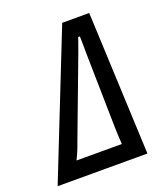

<svg xmlns="http://www.w3.org/2000/svg" viewBox="-150 -777 756 868"><g transform="rotate(-20 228.0 -343.5)"><path d="M-22 0 250 -687H380L410 0ZM98 -80H316Q315 -97 313.5 -123.5Q312 -150 312 -169L305 -530Q305 -542 305 -555.5Q305 -569 304.5 -581Q304 -593 304 -602H296Q293 -592 288 -579Q283 -566 278.5 -552.5Q274 -539 270 -529L129 -154Q122 -133 115 -117Q108 -101 103.5 -91.5Q99 -82 98 -80Z"/></g></svg>

Font: Archivo ExtraCondensed Medium
Style: Italic
Weight: 500
Width: 2
Italic angle: -10°
Designer: Hector Gatti
Foundry: Omnibus-Type
Version: Version 2.001